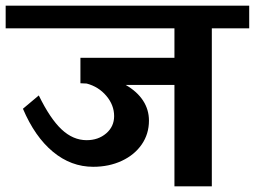

<svg xmlns="http://www.w3.org/2000/svg" viewBox="-42 -658 900 678"><path d="M838 -558H706V0H574V-358H402Q442 -335 463 -303Q484 -271 484 -232Q484 -185 458.5 -148Q433 -111 388 -90Q343 -69 287 -69Q209 -69 145 -122Q81 -175 39 -274L95 -321Q135 -239 175.5 -201Q216 -163 264 -163Q305 -163 333 -187Q361 -211 361 -248Q361 -287 333.5 -319.5Q306 -352 264 -363L242 -364V-454H574V-558H-22V-638H838Z"/></svg>

Font: AmikoBold
Style: Bold
Weight: 700
Designer: Pablo Impallari, Rodrigo Fuenzalida, Andres Torresi
Foundry: Impallari Type
Version: Version 1.000; ttfautohint (v1.3)